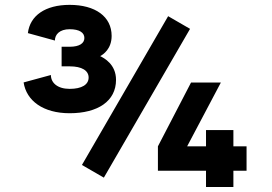

<svg xmlns="http://www.w3.org/2000/svg" viewBox="-20 -750 1091 770"><path d="M259.3 -562.5H227.1V-483.9H259.8C308.6 -483.9 335.4 -466.8 335.4 -439C335.4 -410.6 308.1 -393.6 259.3 -393.6C210.4 -393.6 184.1 -418 184.1 -449.2L74.7 -419.4C85.9 -346.2 152.8 -295.9 259.3 -295.9C372.1 -295.9 445.3 -344.2 445.3 -429.7C445.3 -492.2 397.5 -517.1 381.8 -524.9C394.5 -531.7 427.7 -554.2 427.7 -606C427.7 -683.6 362.3 -730.5 259.3 -730.5C161.1 -730.5 100.1 -687 91.8 -617.2L200.2 -587.4C200.2 -611.8 219.2 -632.8 259.3 -632.8C299.3 -632.8 318.4 -618.7 318.4 -597.7C318.4 -576.7 299.3 -562.5 259.3 -562.5ZM396.5 -37.6 742.2 -634.3 654.3 -685.1 308.6 -88.4ZM865.7 -418.9H746.1L613.3 -163.1V-65.4H806.2V0H916V-65.4H968.8V-163.1H916V-228.5H806.2V-163.1H730.5Z"/></svg>

Font: Giphurs ExtraBold
Style: Regular
Weight: 800
Version: Version 1.000